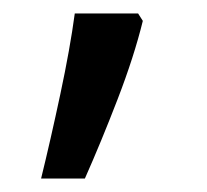

<svg xmlns="http://www.w3.org/2000/svg" viewBox="-20 -136 308 285"><path d="M192 -105Q179 -52 154.5 11.5Q130 75 106 129H41Q55 72 69.5 4Q84 -64 91 -116H185Z"/></svg>

Font: Noto Sans Tagbanwa
Style: Regular
Weight: 400
Designer: Monotype Design Team
Foundry: Monotype Imaging Inc.
Version: Version 2.001; ttfautohint (v1.8.4.7-5d5b)